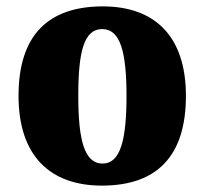

<svg xmlns="http://www.w3.org/2000/svg" viewBox="-20 -571 641 601"><path d="M299 10C472 10 562 -83 562 -271C562 -459 463 -551 302 -551C129 -551 38 -459 38 -271C38 -83 137 10 299 10ZM301 -59C244 -59 225 -133 225 -271C225 -410 243 -480 300 -480C356 -480 376 -410 376 -271C376 -133 357 -59 301 -59Z"/></svg>

Font: Noto Serif Georgian SemiCondensed Black
Style: Regular
Weight: 900
Width: 4
Designer: Monotype Design Team, Akaki Razmadze
Foundry: Google LLC
Version: Version 2.003